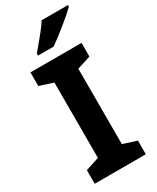

<svg xmlns="http://www.w3.org/2000/svg" viewBox="-234 -1000 872 1066"><g transform="rotate(-30 202.0 -467.0)"><path d="M363.9 0H36.3V-87.4L123.4 -115.5V-598.7L36.3 -626.6V-714H363.9V-626.6L276.8 -598.7V-115.5L363.9 -87.4ZM404 -923.6Q389.5 -909.6 366.4 -889.3Q343.3 -869 316.4 -847.5Q289.5 -826 264.1 -806.5Q238.8 -787 219.5 -773.6H119.4V-786.8Q135.7 -805.8 157.1 -831.5Q178.6 -857.2 199.9 -884.4Q221.1 -911.6 235.2 -933.6H404Z"/></g></svg>

Font: Noto Sans Khmer
Style: Regular
Weight: 400
Designer: Danh Hong and the Monotype Design Team
Foundry: Monotype Imaging Inc.
Version: Version 2.003